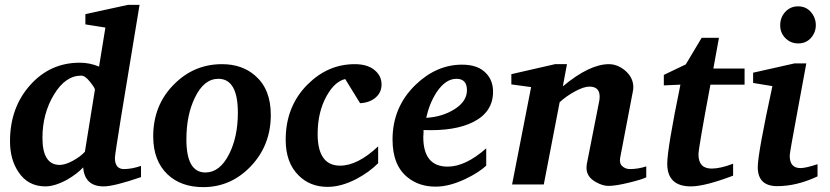

<svg xmlns="http://www.w3.org/2000/svg" viewBox="-20 -756 3404 787"><path d="M558 -30Q447 8 405 8Q327 8 321 -70Q297 -44 256 -20Q205 8 166 8Q94 8 55 -52Q21 -103 21 -177Q21 -314 103 -406.5Q185 -499 307 -499Q348 -499 386 -483L412 -643L330 -656V-698L504 -736H552Q451 -130 451 -109Q451 -63 488 -63Q520 -63 558 -76ZM369 -388Q370 -394 349.5 -420Q329 -446 313 -446Q248 -446 201 -368Q154 -290 154 -191Q154 -80 225 -80Q247 -80 278.5 -97Q310 -114 328 -134Z M1090 -285Q1090 -161 1008.5 -75Q927 11 813 11Q722 11 667 -41Q608 -97 608 -197Q608 -325 693 -410Q775 -493 890 -493Q973 -493 1027 -445Q1090 -390 1090 -285ZM955 -294Q955 -433 875 -433Q816 -433 779 -356Q744 -285 744 -184Q744 -49 822 -49Q881 -49 919 -124Q955 -195 955 -294Z M1544 -410Q1544 -377 1519.5 -356Q1495 -335 1456 -333L1395 -432Q1352 -422 1319 -363Q1282 -297 1282 -207Q1282 -77 1374 -77Q1446 -77 1530 -156V-87Q1493 -50 1442 -23Q1379 10 1323 10Q1250 10 1203 -38Q1151 -90 1151 -183Q1151 -321 1242 -411Q1325 -493 1434 -493Q1486 -493 1515 -469Q1544 -445 1544 -410Z M2001 -380Q2001 -297 1920 -256Q1845 -218 1716 -223Q1716 -221 1716 -211Q1715 -201 1715 -195Q1715 -73 1815 -73Q1888 -73 1973 -148V-77Q1943 -49 1889 -23Q1822 9 1766 9Q1698 9 1652 -28Q1589 -77 1589 -184Q1589 -317 1683 -408Q1769 -491 1874 -491Q1942 -491 1975 -453Q2001 -424 2001 -380ZM1894 -386Q1894 -433 1851 -433Q1806 -433 1769 -377Q1740 -332 1727 -273Q1794 -277 1844 -309Q1894 -341 1894 -386Z M2629 -29Q2610 -20 2561 -8Q2505 6 2474 6Q2450 6 2422 -10Q2384 -31 2384 -68Q2384 -75 2385 -82L2437 -346Q2438 -353 2438 -360Q2438 -401 2396 -401Q2373 -401 2337 -381.5Q2301 -362 2274 -337L2209 0H2079L2157 -399L2076 -410V-452L2255 -493H2304L2287 -402Q2396 -493 2476 -493Q2510 -493 2541 -468Q2576 -439 2576 -398Q2576 -390 2574 -381L2522 -109Q2518 -86 2531 -74.5Q2544 -63 2562 -63Q2596 -63 2629 -74Z M3032 -409H2892Q2843 -148 2843 -123Q2843 -65 2897 -65Q2933 -65 2985 -85V-36Q2869 8 2812 8Q2715 8 2715 -85Q2715 -146 2769 -409L2701 -406V-449L2791 -492L2856 -601H2927L2904 -475H3032Z M3324 -653Q3324 -623 3304 -600.5Q3284 -578 3252 -578Q3221 -578 3199.5 -599.5Q3178 -621 3178 -652Q3178 -685 3199 -707.5Q3220 -730 3251 -730Q3284 -730 3304 -706.5Q3324 -683 3324 -653ZM3331 -33Q3246 7 3166 7Q3086 7 3086 -71Q3086 -126 3146 -403L3067 -416V-458L3236 -496H3285Q3268 -404 3251 -312Q3217 -130 3217 -118Q3217 -67 3261 -67Q3283 -67 3331 -83Z"/></svg>

Font: Apparatus SIL
Style: Bold Italic
Weight: 700
Italic angle: -11°
Version: Version 1.0